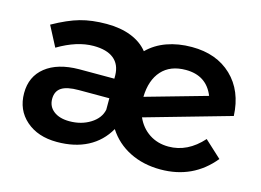

<svg xmlns="http://www.w3.org/2000/svg" viewBox="-79 -680 1122 826"><g transform="rotate(15 482.5 -267.0)"><path d="M847 -173 922 -104Q833 5 688 5Q611 5 550.5 -25.5Q490 -56 454 -112Q421 -54 363.5 -24Q306 6 227 6Q142 6 89.5 -40Q37 -86 37 -161Q37 -235 90.5 -277.5Q144 -320 239 -321H396V-336Q395 -384 364 -409Q333 -434 274 -434Q200 -434 116 -384L69 -474Q135 -511 186.5 -525.5Q238 -540 304 -540Q366 -540 413 -521.5Q460 -503 488 -468Q523 -503 573 -521Q623 -539 684 -539Q794 -539 861.5 -474.5Q929 -410 934 -299L554 -191Q573 -148 610 -123.5Q647 -99 696 -99Q781 -99 847 -173ZM537 -278 809 -355Q776 -437 684 -437Q615 -437 577 -395Q539 -353 537 -278ZM397 -234H261Q208 -234 184 -218Q160 -202 160 -168Q160 -134 186 -114Q212 -94 256 -94Q309 -94 349 -119Q389 -144 397 -183Z"/></g></svg>

Font: TypoPRO Montserrat Alternates
Style: Regular
Weight: 500
Designer: Julieta Ulanovsky
Foundry: Julieta Ulanovsky
Version: Version 6.001